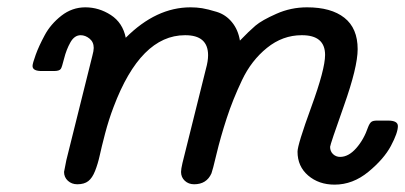

<svg xmlns="http://www.w3.org/2000/svg" viewBox="-20 -498 1106 524"><path d="M68.8 -317.9Q68.8 -324.7 77.4 -348.4Q85.9 -372.1 102.1 -402.1Q118.2 -432.1 147.5 -455.1Q176.8 -478 212.9 -478Q250 -478 282.5 -457Q314.9 -436 323.2 -395Q406.2 -478 500 -478Q516.1 -478 531.5 -475.6Q546.9 -473.1 571.5 -465.6Q596.2 -458 613 -437.5Q629.9 -417 634.8 -387.2Q659.7 -413.1 677.2 -428Q694.8 -442.9 734.4 -460.4Q773.9 -478 817.9 -478Q883.8 -478 919.9 -449.5Q956.1 -420.9 956.1 -363.8Q956.1 -314.9 918.5 -209Q880.9 -103 880.9 -97.2Q880.9 -85 888.9 -77.4Q897 -69.8 908.2 -69.8Q931.2 -69.8 952.1 -93.5Q973.1 -117.2 984.9 -151.9Q988.8 -161.6 993.4 -165.3Q998 -168.9 1008.8 -168.9H1039.1Q1065.9 -168.9 1065.9 -153.8Q1065.9 -135.7 1046.9 -99.9Q1027.8 -64 985.4 -29.1Q942.9 5.9 893.1 5.9Q850.1 5.9 821 -19Q792 -43.9 792 -84Q792 -103 829.6 -206.1Q867.2 -309.1 867.2 -348.1Q867.2 -402.3 803.2 -401.9Q751.5 -401.9 708.7 -367.4Q666 -333 640.6 -279.5Q615.2 -226.1 598.6 -175Q582 -124 571 -78.1Q560.1 -32.2 557.1 -24.9Q543.9 4.9 509.8 4.9Q494.6 4.9 484.4 -4.6Q474.1 -14.2 474.1 -28.8Q474.1 -36.6 478 -53.2L542 -310.1Q547.9 -331.1 547.9 -347.2Q547.9 -402.3 484.9 -401.9Q363.8 -401.9 290 -206.1Q276.9 -171.9 266.8 -133.5Q256.8 -95.2 252 -73Q247.1 -50.8 239.5 -31.5Q231.9 -12.2 220.9 -3.7Q210 4.9 190.9 4.9Q175.8 4.9 165.3 -4.6Q154.8 -14.2 154.8 -28.8Q154.8 -30.8 161.1 -61L231.9 -345.2Q235.8 -359.4 235.8 -367.2Q235.8 -383.3 224.4 -392.6Q212.9 -401.9 200.2 -401.9Q183.1 -401.9 172.1 -382.3Q161.1 -362.8 155 -338.4Q148.9 -314 146 -310.1Q142.1 -304.2 127.9 -304.2H95.2Q68.8 -303.7 68.8 -317.9Z"/></svg>

Font: CMU Concrete
Style: BoldItalic
Weight: 700
Italic angle: -14.04°
Version: Version 0.7.0